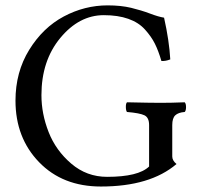

<svg xmlns="http://www.w3.org/2000/svg" viewBox="-20 -678 725 708"><path d="M377 -658.2Q425.8 -658.2 463.4 -649.2Q501 -640.1 532.5 -628.2Q564 -616.2 585 -612.8Q604 -527.8 607.9 -459Q590.8 -452.1 575.2 -453.1Q564 -491.2 551 -517.1Q538.1 -543 514.6 -569.1Q491.2 -595.2 453.1 -608.6Q415 -622.1 362.8 -622.1Q272 -622.1 202.4 -538.1Q132.8 -454.1 132.8 -327.1Q132.8 -258.3 159.4 -190.7Q186 -123 242.9 -74.5Q299.8 -25.9 375 -25.9Q490.2 -25.9 529.8 -64V-216.8Q529.8 -244.6 512.5 -252.9Q495.1 -261.2 448.2 -265.1Q444.3 -270 444.1 -283Q443.8 -295.9 448.2 -300.8Q536.1 -298.8 571.8 -298.8Q612.8 -298.8 661.1 -300.8Q666 -295.9 666 -283Q666 -270 661.1 -265.1Q637.2 -263.2 626.2 -252.7Q615.2 -242.2 615.2 -216.8V-101.1Q615.2 -85.9 630.9 -73.2Q533.7 9.8 352.1 9.8Q210.9 9.8 124 -80.1Q37.1 -169.9 37.1 -307.1Q37.1 -412.1 87.6 -494.1Q138.2 -576.2 215.1 -617.2Q292 -658.2 377 -658.2Z"/></svg>

Font: Linux Libertine O
Style: Regular
Weight: 400
Designer: Philipp H. Poll
Foundry: Philipp H. Poll
Version: Version 5.3.0